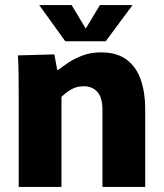

<svg xmlns="http://www.w3.org/2000/svg" viewBox="-20 -739 648 759"><path d="M54 -348Q54 -397 53.5 -440Q53 -483 51 -520L195 -524L206 -463H211Q227 -476 252 -492.5Q277 -509 309 -520.5Q341 -532 379 -532Q443 -532 481.5 -502.5Q520 -473 537 -422.5Q554 -372 554 -309V0H385V-305Q385 -353 365 -375.5Q345 -398 312 -398Q282 -398 260 -384.5Q238 -371 223 -356V0H54ZM238 -576 135 -719H263L319 -626L375 -719H504L398 -576Z"/></svg>

Font: Murecho
Style: Bold
Weight: 700
Designer: Neil Summerour
Foundry: Positype
Version: Version 1.010; ttfautohint (v1.8.3)